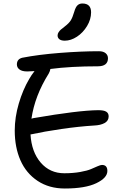

<svg xmlns="http://www.w3.org/2000/svg" viewBox="-20 -1037 700 1094"><path d="M349.1 -805.2Q329.1 -805.2 318.6 -813.2Q308.1 -821.3 308.1 -835Q308.1 -844.7 314 -853.5Q319.8 -862.3 326.2 -867.9Q332.5 -873.5 349.1 -886.2Q373.5 -904.8 383.5 -921.4Q393.6 -938 402.8 -969.2Q410.6 -996.6 421.6 -1006.8Q432.6 -1017.1 449.2 -1017.1Q499 -1017.1 499 -966.8Q499 -926.8 476.1 -888.7Q453.1 -850.6 418.5 -827.9Q383.8 -805.2 349.1 -805.2ZM160.2 -272Q158.2 -271 153.8 -271Q159.7 -171.4 211.9 -110.6Q264.2 -49.8 346.2 -49.8Q396 -49.8 437 -57.1Q478 -64.5 498.5 -73.5Q519 -82.5 536.1 -89.8Q553.2 -97.2 561 -97.2Q591.8 -97.2 591.8 -63Q591.8 -23.4 528.8 6.8Q465.8 37.1 349.1 37.1Q259.8 37.1 194.3 -6.3Q128.9 -49.8 96.4 -123.8Q64 -197.8 64 -293Q64 -368.7 87.2 -447.5Q110.4 -526.4 147 -587.9Q158.7 -608.9 176.8 -631.8Q148.4 -629.9 134.8 -629.9Q106.4 -629.9 91.3 -640.9Q76.2 -651.9 76.2 -669.9Q76.2 -700.2 106.9 -708Q199.7 -726.1 322 -735.6Q444.3 -745.1 543.9 -745.1Q568.4 -745.1 581.8 -733.9Q595.2 -722.7 595.2 -705.1Q595.2 -659.2 537.1 -659.2Q383.3 -659.2 267.1 -644Q265.6 -632.8 257.8 -618.2Q178.2 -491.2 159.2 -360.8Q162.1 -361.8 169.9 -363.8Q426.8 -408.2 540 -409.2Q571.8 -409.2 585.4 -400.6Q599.1 -392.1 599.1 -374Q599.1 -348.6 575.9 -335.9Q552.7 -323.2 516.1 -321.8Q429.2 -316.4 328.9 -301.8Q228.5 -287.1 160.2 -272Z"/></svg>

Font: Shantell Sans Irregular
Style: Regular
Weight: 400
Designer: Stephen Nixon, Anya Danilova, Shantell Martin
Foundry: Arrow Type
Version: Version 1.006;[9816181b4]